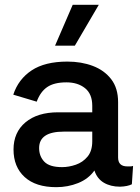

<svg xmlns="http://www.w3.org/2000/svg" viewBox="-20 -765 578 795"><path d="M362 -327Q362 -376 332 -400Q302 -424 255 -424Q204 -424 175.5 -404.5Q147 -385 132 -344L35 -373Q56 -437 111 -473.5Q166 -510 259 -510Q317 -510 364.5 -492Q412 -474 440.5 -437Q469 -400 469 -342V-113Q469 -76 507 -76Q513 -76 519.5 -76Q526 -76 531 -78L526 -2Q508 7 477 8Q438 8 410 -8.5Q382 -25 371 -59Q346 -24 303.5 -7Q261 10 213 10Q128 10 82 -32Q36 -74 36 -146Q36 -217 85.5 -258.5Q135 -300 221 -300H362ZM237 -73Q265 -73 294 -83Q323 -93 342.5 -116.5Q362 -140 362 -180V-220H244Q142 -220 142 -152Q142 -118 163.5 -95.5Q185 -73 237 -73ZM281 -745H389L290 -576H208Z"/></svg>

Font: Prodigy Sans Medium
Style: Regular
Weight: 500
Designer: Wei Huang
Foundry: Wei Huang
Version: Version 1.003; ttfautohint (v1.8.3)